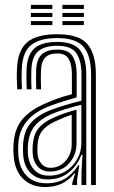

<svg xmlns="http://www.w3.org/2000/svg" viewBox="-20 -746 458 774"><path d="M347.2 0V-446.5Q347.2 -519.8 317.6 -556.1Q288 -592.5 211 -592.5Q142 -592.5 106.4 -565.2Q70.8 -538 67.8 -468.2Q67 -447.2 67.1 -427.1Q67.2 -407 68.5 -386H49.5Q48 -409 47.8 -428Q47.5 -447 48.5 -469Q51.5 -543.5 89.8 -575.8Q128 -608 211 -608Q300 -608 333.2 -567.2Q366.5 -526.5 366.5 -446.5V0ZM308.5 0V-51.5L312.5 -122.2H308Q290.8 -76.5 255.9 -49.5Q221 -22.5 171.5 -22.8Q130 -22.8 103.6 -48.5Q77.2 -74.2 73.5 -120Q72 -141 73 -163Q76.2 -215.8 101.1 -246.8Q126 -277.8 177.8 -299.8Q201.5 -309.5 238.4 -320.8Q275.2 -332 308.5 -340V-446.5Q308.5 -501 288 -531.2Q267.5 -561.5 211 -561.5Q159.5 -561.5 134 -539.2Q108.5 -517 106.5 -465.8Q106 -450.8 105.9 -429.4Q105.8 -408 107.2 -386H88Q86.5 -407 86.5 -428.6Q86.5 -450.2 87 -466Q89.5 -524.8 118.5 -550.9Q147.5 -577 211 -577Q277 -577 302.4 -544.1Q327.8 -511.2 327.8 -446.5V0ZM161.8 8Q107.8 8 73.9 -24.4Q40 -56.8 35 -117.2Q33 -141.5 34.5 -166Q38.2 -224.8 68.4 -262.8Q98.5 -300.8 164 -329.5Q187.2 -339.8 211.2 -348.5Q235.2 -357.2 269.8 -366.2V-446.5Q269.8 -485.5 257.1 -508Q244.5 -530.5 211 -530.5Q177.8 -530.5 162.1 -513.6Q146.5 -496.8 145.2 -463.8Q144.8 -452.5 144.6 -430.6Q144.5 -408.8 145.5 -386H126.2Q125.2 -408.2 125.2 -429.6Q125.2 -451 125.8 -465.2Q127.5 -507.2 148.2 -526.6Q169 -546 211 -546Q256.2 -546 272.6 -519.4Q289 -492.8 289 -446.5V-353.2Q257.2 -344.5 226 -334.5Q194.8 -324.5 171 -314.8Q58.5 -268 53.8 -164.5Q53.2 -153.5 53.2 -141.9Q53.2 -130.2 54.2 -118.8Q58.2 -67.2 87.8 -37.2Q117.2 -7.2 166.8 -7.2Q212.2 -7.2 243.4 -26.6Q274.5 -46 295 -80H299.5L290.8 -21.5V0H271.5L271.2 -8.8L283 -46.5H279.2Q237.2 8 161.8 8ZM177.2 -38Q217.2 -38 246.6 -57.1Q276 -76.2 292 -105.9Q308 -135.5 308 -167.5V-323.8Q276.2 -316.2 242 -305.6Q207.8 -295 184.5 -284.5Q140.2 -264.2 118.2 -236Q96.2 -207.8 92.5 -160.2Q91 -140.5 93 -121.2Q97.2 -83.2 118.8 -60.6Q140.2 -38 177.2 -38ZM181.2 -54.5Q150.8 -54.5 132.8 -73.8Q114.8 -93 112 -123.5Q110.5 -141.8 111.8 -158.8Q114.5 -202 133.9 -226.9Q153.2 -251.8 191.2 -269.5Q238 -291 288.5 -303.8V-166Q288.5 -121.8 259.1 -88.1Q229.8 -54.5 181.2 -54.5ZM183.5 -69.5Q220 -69.5 244.5 -97.6Q269 -125.8 269 -164.5V-283.5Q234.5 -272 198.5 -254.8Q163.5 -237.8 148.1 -215.9Q132.8 -194 131 -158Q130 -141.8 131.5 -125Q133.5 -102 147 -85.8Q160.5 -69.5 183.5 -69.5ZM231.5 -710V-726.5H318V-710ZM104.5 -710V-726.5H191V-710ZM104.5 -677.5V-693.8H191V-677.5ZM231.5 -677.5V-693.8H318V-677.5ZM104.5 -645V-661.2H191V-645ZM231.5 -645V-661.2H318V-645Z"/></svg>

Font: Big Shoulders Inline Text SemiBold
Style: Regular
Weight: 600
Designer: Patric King
Foundry: XO Type Co
Version: Version 1.000